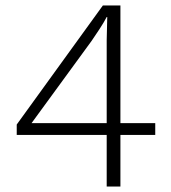

<svg xmlns="http://www.w3.org/2000/svg" viewBox="-20 -680 622 700"><path d="M369 0V-188H41V-226L355 -660H419V-231H546V-188H419V0ZM95 -231H369V-533Q369 -554 370 -575.5Q371 -597 371 -618H369Q358 -597 342.5 -573.5Q327 -550 314 -531Z"/></svg>

Font: Work Sans Light
Style: Regular
Weight: 300
Designer: Wei Huang
Foundry: Wei Huang
Version: Version 2.012; ttfautohint (v1.8.3)